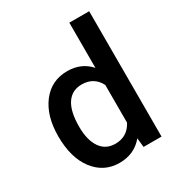

<svg xmlns="http://www.w3.org/2000/svg" viewBox="-180 -867 923 995"><g transform="rotate(-30 282.0 -370.0)"><path d="M38.6 -268.1Q38.6 -390.1 95.2 -464.1Q151.9 -538.1 247.1 -538.1Q331.1 -538.1 382.8 -479.5V-750H501.5V0H394L388.2 -54.7Q335 9.8 246.1 9.8Q153.3 9.8 95.9 -64.9Q38.6 -139.6 38.6 -268.1ZM157.2 -257.8Q157.2 -177.2 188.2 -132.1Q219.2 -86.9 276.4 -86.9Q349.1 -86.9 382.8 -151.9V-377.4Q350.1 -440.9 277.3 -440.9Q219.7 -440.9 188.5 -395.3Q157.2 -349.6 157.2 -257.8Z"/></g></svg>

Font: Vazir Medium UI
Style: Medium-UI
Weight: 500
Designer: Saber Rastikerdar
Foundry: Saber Rastikerdar
Version: Version 30.0.0